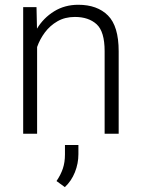

<svg xmlns="http://www.w3.org/2000/svg" viewBox="-20 -558 590 801"><path d="M292.5 -487.3Q251 -487.3 219.7 -469.2Q188.5 -451.2 167.2 -422.6Q146 -394 134.8 -361.8V0H76.7V-528.3H132.3L134.3 -438.5Q161.6 -483.4 205.8 -510.7Q250 -538.1 306.6 -538.1Q385.7 -538.1 430.4 -493.4Q475.1 -448.7 475.1 -344.2V0H416.5V-344.7Q416.5 -426.3 383.1 -456.8Q349.6 -487.3 292.5 -487.3ZM307.1 46.9V85.4Q307.1 124 292.5 160.6Q277.8 197.3 250.5 222.7L215.8 197.3Q233.4 171.4 242.2 145.3Q251 119.1 251 86.4V46.9Z"/></svg>

Font: Vazirmatn FD ExtraLight
Style: Regular
Weight: 200
Designer: Saber Rastikerdar
Foundry: Saber Rastikerdar
Version: Version 33.003